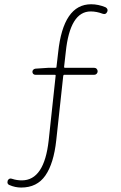

<svg xmlns="http://www.w3.org/2000/svg" viewBox="-20 -759 561 888"><path d="M467.8 -725.6Q473.6 -722.7 476.6 -716.8Q477.5 -713.9 477.5 -710.9Q477.5 -708 475.6 -704.1Q469.7 -690.4 455.1 -695.3Q426.8 -706.1 399.4 -706.1Q303.7 -706.1 284.2 -518.6L276.4 -449.2Q276.4 -445.3 280.3 -445.3H416Q422.9 -445.3 427.2 -440.4Q431.6 -435.5 431.6 -429.2Q431.6 -422.9 427.2 -418Q422.9 -413.1 416 -413.1H277.3Q273.4 -413.1 272.5 -408.2L240.2 -110.4Q228.5 -2.9 189.9 52.7Q151.4 108.4 78.1 108.4Q49.8 108.4 23.4 96.7Q17.6 94.7 14.6 87.9Q14.6 85.9 14.6 83Q14.6 79.1 15.6 76.2Q22.5 62.5 37.1 68.4Q57.6 75.2 81.1 75.2Q184.6 75.2 205.1 -109.4L237.3 -408.2Q238.3 -413.1 233.4 -413.1H143.6Q137.7 -413.1 133.8 -417Q129.9 -420.9 129.9 -426.8Q129.9 -432.6 133.8 -436.5Q137.7 -440.4 143.6 -441.4L202.1 -445.3H236.3Q241.2 -445.3 241.2 -449.2L249 -516.6Q272.5 -739.3 401.4 -739.3Q434.6 -739.3 467.8 -725.6Z"/></svg>

Font: Gen Jyuu Gothic ExtraLight
Style: Regular
Weight: 100
Designer: [Source Han Sans]
Ryoko NISHIZUKA  (kana & ideographs); Paul D. Hunt (Latin, Greek & Cyrillic); Wenlong ZHANG  (bopomofo
Version: Version 1.002.20150607